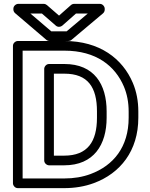

<svg xmlns="http://www.w3.org/2000/svg" viewBox="-20 -948 775 993"><path d="M97 -25V-686H312.9C477.8 -686 575.7 -607 621 -499.8C637.1 -461.5 645.4 -418.8 645.4 -371V-339C645.4 -187.8 566.8 -91.9 448.3 -47.9C407.4 -32.7 362 -25 311.8 -25ZM47 0C47 10.7 56.9 25 72 25H311.8C367.2 25 418.6 16.4 465.7 -1.1C601.7 -51.5 695.4 -167.5 695.4 -339V-371C695.4 -424.6 686.1 -474.2 667 -519.2C614.2 -644.2 496 -736 312.9 -736H72C61.3 -736 47 -726.1 47 -711ZM531.5 -372C531.5 -511.8 467.2 -617 312.9 -617H233.7C218.6 -617 208.7 -602.7 208.7 -592V-118C208.7 -102.9 223 -93 233.7 -93H311.8C465.6 -93 531.5 -200 531.5 -339ZM481.5 -372V-339C481.5 -215.8 433.4 -143 311.8 -143H258.7V-567H312.9C435.1 -567 481.5 -496.3 481.5 -372ZM302 -815.3 373 -878H434L324.7 -786H245.1L137.3 -878H196.8L269 -815.2C278.9 -806.5 294 -808.2 302 -815.3ZM285.3 -867.3 222.6 -921.8C218.3 -925.6 212.2 -928 206.2 -928H74.2C63.5 -928 49.2 -918.1 49.2 -903V-899C49.2 -892.1 52.4 -884.8 58 -880L219.7 -742C223.9 -738.3 230 -736 235.9 -736H333.8C339.3 -736 345.4 -738.1 349.9 -741.9L512.7 -878.9C518 -883.4 521.6 -890.6 521.6 -898V-903C521.6 -913.7 511.7 -928 496.6 -928H363.5C357.6 -928 351.5 -925.8 346.9 -921.7Z"/></svg>

Font: Asimov
Style: WidOu
Weight: 500
Designer: Google
Version: Version 2.000980; 2014